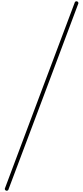

<svg xmlns="http://www.w3.org/2000/svg" viewBox="-20 -1770 1318 3039"><path d="M1166 -1738Q1176 -1750 1189 -1750Q1202 -1750 1211.5 -1741.5Q1221 -1733 1221 -1721Q1221 -1720 1220.5 -1718Q1220 -1716 1220 -1715Q1219 -1708 666 -237.5Q113 1233 111 1237Q102 1249 86 1249Q74 1249 65 1240Q56 1231 56 1220Q56 1219 56.5 1217Q57 1215 57 1214Q58 1207 611 -263.5Q1164 -1734 1166 -1738Z"/></svg>

Font: MathJax_Size4
Style: Regular
Weight: 400
Version: Version 1.1